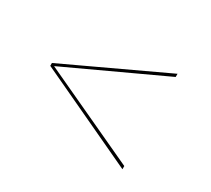

<svg xmlns="http://www.w3.org/2000/svg" viewBox="-88 -711 772 702"><g transform="rotate(30 298.0 -360.5)"><path d="M485.5 -548.5 81.5 -361V-360L485.5 -172.5V-159L68 -354.5V-366.5L485.5 -562Z"/></g></svg>

Font: Hepta Slab ExtraLight Thin
Style: Regular
Weight: 250
Version: Version 1.102